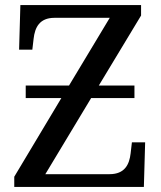

<svg xmlns="http://www.w3.org/2000/svg" viewBox="-20 -734 632 754"><path d="M534 -714H60L55 -539H107L112 -582C117 -626 135 -664 194 -664H411L251 -398H81V-349H221L36 -40V0H545L550 -175H498L493 -132C488 -88 470 -50 410 -50H158L338 -349H508V-398H368L534 -673Z"/></svg>

Font: Noto Serif Thai
Style: Regular
Weight: 400
Designer: Monotype Design Team
Foundry: Monotype Imaging Inc.
Version: Version 1.901